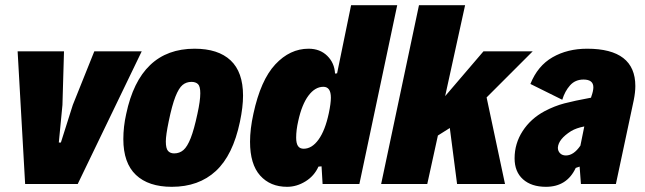

<svg xmlns="http://www.w3.org/2000/svg" viewBox="-20 -710 2490 741"><path d="M48 -512H227L221 -305L207 -160H215L261 -305L344 -512H527L280 0H77Z M456 -173Q456 -221 467 -270Q520 -522 731 -522Q822 -522 870 -477Q918 -432 918 -341Q918 -297 906 -240Q879 -111 813 -50Q747 11 643 11Q553 11 504.5 -35Q456 -81 456 -173ZM742 -271Q753 -321 753 -350Q753 -377 744 -385.5Q735 -394 719 -394Q699 -394 684.5 -382Q670 -370 657 -337Q644 -304 631 -241Q620 -188 620 -164Q620 -137 628.5 -127.5Q637 -118 652 -118Q673 -118 688 -131Q703 -144 716 -177Q729 -210 742 -271Z M1513 -690 1367 0H1225L1221 -68L1209 -67Q1193 -31 1159 -10Q1125 11 1088 11Q1023 11 984 -32.5Q945 -76 945 -163Q945 -212 958 -271Q986 -401 1042.5 -461.5Q1099 -522 1171 -522Q1215 -522 1243 -494.5Q1271 -467 1273 -426L1281 -427L1335 -690ZM1249 -273Q1257 -311 1257 -333Q1257 -375 1228 -375Q1196 -375 1170.5 -341Q1145 -307 1131 -243Q1123 -208 1123 -179Q1123 -157 1130 -146.5Q1137 -136 1152 -136Q1184 -136 1209.5 -171.5Q1235 -207 1249 -273Z M1858 -334 1929 0H1744L1716 -216L1670 -187L1629 0H1451L1597 -690H1775L1698 -339L1846 -512H2036Z M2432 -378Q2432 -354 2426 -324L2357 0H2222L2217 -67L2202 -62Q2168 11 2087 11Q2031 11 1998.5 -18Q1966 -47 1966 -99Q1966 -156 1997 -204Q2028 -252 2082 -281Q2120 -301 2158 -311Q2196 -321 2261 -333L2262 -337Q2270 -359 2270 -373Q2270 -403 2232 -403Q2200 -403 2180 -380.5Q2160 -358 2150 -325L2027 -386Q2055 -456 2112.5 -489Q2170 -522 2246 -522Q2432 -522 2432 -378ZM2220 -148 2235 -222Q2204 -216 2184 -204Q2135 -173 2133 -140Q2133 -127 2141.5 -118.5Q2150 -110 2164 -110Q2194 -110 2220 -148Z"/></svg>

Font: Decalotype Black Italic
Style: Regular
Weight: 900
Italic angle: -12°
Designer: Alfredo Marco Pradil
Foundry: Alfredo Marco Pradil
Version: Version 1.0